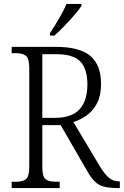

<svg xmlns="http://www.w3.org/2000/svg" viewBox="-20 -951 626 971"><path d="M39 0V-32H62Q95 -32 111.5 -45Q128 -58 128 -108V-605Q128 -655 111.5 -668.5Q95 -682 62 -682H39V-714H263Q382 -714 436.5 -668.5Q491 -623 491 -527Q491 -469 471.5 -430.5Q452 -392 420 -368.5Q388 -345 351 -334L482 -115Q507 -73 529 -53.5Q551 -34 580 -34H586V0H576Q531 0 504 -7.5Q477 -15 458 -34.5Q439 -54 418 -91L287 -318H194V-108Q194 -58 210 -45Q226 -32 260 -32H282V0ZM258 -355Q343 -355 382.5 -398.5Q422 -442 422 -524Q422 -601 387 -639Q352 -677 264 -677H194V-355ZM233 -784Q255 -817 278.5 -857Q302 -897 316 -931H392V-921Q381 -904 357 -876Q333 -848 305.5 -819.5Q278 -791 255 -771H233Z"/></svg>

Font: Noto Serif Lao SemiCondensed Light
Style: Regular
Weight: 300
Width: 4
Designer: Monotype Design Team
Foundry: Monotype Imaging Inc.
Version: Version 2.003; ttfautohint (v1.8.4.7-5d5b)